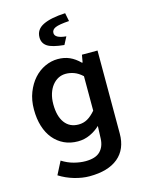

<svg xmlns="http://www.w3.org/2000/svg" viewBox="-138 -832 848 1119"><g transform="rotate(-15 285.5 -272.5)"><path d="M260 205Q217 205 169 191Q121 177 80 151L120 73Q155 95 191.5 104.5Q228 114 260 114Q321 114 349 86Q377 58 379 10L382 -66Q356 -41 321.5 -25Q287 -9 248 -9Q202 -9 165 -26.5Q128 -44 101.5 -76Q75 -108 61 -153Q47 -198 47 -254.5Q47 -311 65 -357Q83 -403 112 -435.5Q141 -468 179 -485.5Q217 -503 256.5 -503Q296 -503 327.5 -489Q359 -475 388 -446H392L400 -491H494V10Q494 104 433.5 154.5Q373 205 260 205ZM277 -103Q306 -103 330 -116.5Q354 -130 379 -159V-367Q354 -390 329 -399Q304 -408 279.5 -408Q255 -408 234.5 -397.5Q214 -387 198 -367Q182 -347 173 -318.5Q164 -290 164 -255Q164 -183 193.5 -143Q223 -103 277 -103ZM316 -572Q243 -579 215 -598Q187 -617 187 -652Q187 -700 234 -723Q281 -746 368 -750L378 -700Q317 -696 294.5 -686Q272 -676 272 -656Q272 -624 340 -618Z"/></g></svg>

Font: Giro Semibold
Style: Regular
Weight: 600
Designer: Paul D. Hunt
Foundry: Adobe Systems Incorporated
Version: Version 1.000;PS 1.0;hotconv 1.0.88;makeotf.lib2.5.647800